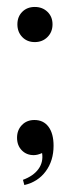

<svg xmlns="http://www.w3.org/2000/svg" viewBox="-20 -437 203 552"><path d="M30 -367Q30 -389 44 -403Q58 -417 80 -417Q102 -417 116.5 -403Q131 -389 131 -367Q131 -345 116.5 -330.5Q102 -316 80 -316Q58 -316 44 -330.5Q30 -345 30 -367ZM101 3Q88 9 77 9Q56 9 42.5 -5Q29 -19 29 -41Q29 -63 43 -77.5Q57 -92 79 -92Q105 -92 119.5 -72.5Q134 -53 134 -18Q134 25 111.5 55.5Q89 86 50 95L46 80Q76 69 90.5 49Q105 29 101 3Z"/></svg>

Font: Moniqa SemBd Heading
Style: Regular
Weight: 600
Designer: Rajesh Rajput
Foundry: Rajesh Rajput
Version: Version 1.000